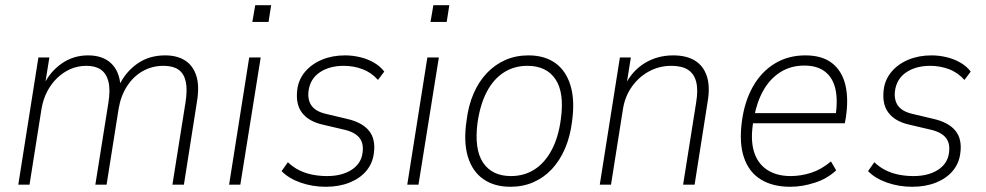

<svg xmlns="http://www.w3.org/2000/svg" viewBox="-20 -707 3776 735"><path d="M50 0 127 -487H169L152 -381H147Q170 -431 215 -463Q260 -495 317 -495Q373 -495 405 -465Q437 -435 441 -380H436Q461 -432 506 -463.5Q551 -495 612 -495Q658 -495 688.5 -475.5Q719 -456 731.5 -417Q744 -378 734 -318L684 0H640L690 -314Q698 -364 691 -395Q684 -426 663 -440.5Q642 -455 606 -455Q562 -455 526 -434.5Q490 -414 466 -376.5Q442 -339 434 -290L388 0H345L395 -314Q403 -364 395 -395Q387 -426 366 -440.5Q345 -455 311 -455Q278 -455 249.5 -442.5Q221 -430 198 -407.5Q175 -385 160 -355.5Q145 -326 139 -291L93 0Z M946 -623 957 -687H1018L1008 -623ZM857 0 934 -487H978L900 0Z M1227 8Q1176 8 1130.5 -8Q1085 -24 1058 -52L1082 -86Q1103 -66 1127 -54.5Q1151 -43 1177.5 -38Q1204 -33 1232 -33Q1289 -33 1326 -57Q1363 -81 1368 -123Q1373 -159 1355 -180.5Q1337 -202 1296 -211L1215 -230Q1162 -242 1136.5 -275Q1111 -308 1118 -364Q1123 -403 1148 -432.5Q1173 -462 1212.5 -478.5Q1252 -495 1301 -495Q1330 -495 1359 -488Q1388 -481 1412 -467Q1436 -453 1451 -433L1427 -401Q1401 -430 1367 -442.5Q1333 -455 1296 -455Q1241 -455 1204 -430Q1167 -405 1161 -358Q1157 -324 1173 -302Q1189 -280 1228 -271L1308 -252Q1366 -239 1392.5 -206.5Q1419 -174 1411 -119Q1406 -81 1382 -52.5Q1358 -24 1318 -8Q1278 8 1227 8Z M1628 -623 1639 -687H1700L1690 -623ZM1539 0 1616 -487H1660L1582 0Z M1934 8Q1872 8 1830 -21.5Q1788 -51 1771 -107.5Q1754 -164 1766 -245Q1773 -303 1793 -349Q1813 -395 1844 -427.5Q1875 -460 1915 -477.5Q1955 -495 2003 -495Q2065 -495 2106 -465.5Q2147 -436 2164 -379.5Q2181 -323 2170 -243Q2163 -185 2143 -138.5Q2123 -92 2092.5 -59.5Q2062 -27 2022 -9.5Q1982 8 1934 8ZM1936 -33Q1987 -33 2026.5 -58.5Q2066 -84 2092 -133Q2118 -182 2127 -251Q2141 -352 2106.5 -403.5Q2072 -455 1999 -455Q1948 -455 1908.5 -429.5Q1869 -404 1843.5 -355.5Q1818 -307 1808 -237Q1795 -135 1829.5 -84Q1864 -33 1936 -33Z M2276 0 2353 -487H2395L2378 -381H2373Q2399 -435 2447.5 -465Q2496 -495 2557 -495Q2607 -495 2639.5 -475.5Q2672 -456 2685.5 -416.5Q2699 -377 2689 -318L2639 0H2595L2645 -315Q2653 -363 2645 -394Q2637 -425 2613.5 -440Q2590 -455 2550 -455Q2504 -455 2465 -434Q2426 -413 2399.5 -376Q2373 -339 2365 -291L2319 0Z M3005 8Q2938 8 2892.5 -20Q2847 -48 2828 -104Q2809 -160 2820 -242Q2830 -318 2862 -375Q2894 -432 2945.5 -463.5Q2997 -495 3063 -495Q3127 -495 3165 -465.5Q3203 -436 3216 -382.5Q3229 -329 3218 -257L3214 -235H2847L2854 -274H3198L3178 -258Q3188 -323 3178 -366.5Q3168 -410 3138 -433Q3108 -456 3059 -456Q3008 -456 2968.5 -431.5Q2929 -407 2903.5 -363Q2878 -319 2867 -260L2864 -243Q2852 -174 2866 -127.5Q2880 -81 2916.5 -57Q2953 -33 3007 -33Q3046 -33 3085 -45.5Q3124 -58 3161 -89L3181 -55Q3147 -23 3099 -7.5Q3051 8 3005 8Z M3472 8Q3421 8 3375.5 -8Q3330 -24 3303 -52L3327 -86Q3348 -66 3372 -54.5Q3396 -43 3422.5 -38Q3449 -33 3477 -33Q3534 -33 3571 -57Q3608 -81 3613 -123Q3618 -159 3600 -180.5Q3582 -202 3541 -211L3460 -230Q3407 -242 3381.5 -275Q3356 -308 3363 -364Q3368 -403 3393 -432.5Q3418 -462 3457.5 -478.5Q3497 -495 3546 -495Q3575 -495 3604 -488Q3633 -481 3657 -467Q3681 -453 3696 -433L3672 -401Q3646 -430 3612 -442.5Q3578 -455 3541 -455Q3486 -455 3449 -430Q3412 -405 3406 -358Q3402 -324 3418 -302Q3434 -280 3473 -271L3553 -252Q3611 -239 3637.5 -206.5Q3664 -174 3656 -119Q3651 -81 3627 -52.5Q3603 -24 3563 -8Q3523 8 3472 8Z"/></svg>

Font: Nunito Sans 10pt SemiCondensed ExtraLight
Style: Italic
Weight: 250
Width: 4
Italic angle: -9°
Designer: Vernon Adams
Foundry: Vernon Adams
Version: Version 3.101;gftools[0.9.27]